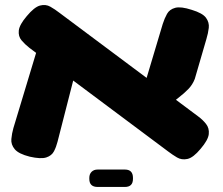

<svg xmlns="http://www.w3.org/2000/svg" viewBox="-20 -616 883 761"><path d="M775 -26Q746 9 723 14Q700 19 681.5 8Q663 -3 646 -16L97 -426Q79 -440 65.5 -456Q52 -472 54.5 -495Q57 -518 86 -552Q116 -588 138.5 -594Q161 -600 179.5 -589.5Q198 -579 216 -565L765 -155Q783 -142 796.5 -125Q810 -108 807.5 -84.5Q805 -61 775 -26ZM98 5Q54 -6 38.5 -24.5Q23 -43 25 -65Q27 -87 33 -108L129 -426L283 -347L208 -54Q203 -34 194 -16.5Q185 1 163.5 8Q142 15 98 5ZM628 -179 553 -280 625 -521Q632 -543 642 -561Q652 -579 674.5 -585Q697 -591 740 -577Q783 -564 796.5 -545.5Q810 -527 807.5 -505.5Q805 -484 798 -461L752 -303Q743 -280 726.5 -263Q710 -246 686 -227.5Q662 -209 628 -179ZM367 125Q334 125 334 93V89Q334 74 343 65Q352 56 367 56H475Q507 56 507 89V93Q507 125 475 125Z"/></svg>

Font: Fredoka Expanded
Style: Bold
Weight: 700
Width: 7
Designer: Ben Nathan
Foundry: Milena B. Brandão, Ben Nathan
Version: Version 2.001